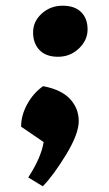

<svg xmlns="http://www.w3.org/2000/svg" viewBox="-20 -463 381 673"><path d="M130 190 79 159Q124 90 133 35L54 -19Q54 -59 75.5 -98Q97 -137 131 -161Q195 -149 225.5 -116Q256 -83 256 -38.5Q256 6 212 78.5Q168 151 130 190ZM183.5 -264Q141 -264 118.5 -287.5Q96 -311 96 -349.5Q96 -388 126.5 -415.5Q157 -443 199.5 -443Q242 -443 264.5 -420.5Q287 -398 287 -360Q287 -322 256.5 -293Q226 -264 183.5 -264Z"/></svg>

Font: Oleo Script Swash Caps
Style: Bold
Weight: 700
Designer: Soytutype
Foundry: Soytutype
Version: Version 1.002